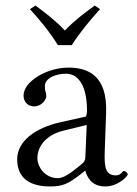

<svg xmlns="http://www.w3.org/2000/svg" viewBox="-20 -663 494 693"><path d="M189 -500H239C268 -546 306 -591 341 -630L322 -643C285 -616 251 -591 214 -553C180 -589 147 -614 108 -643L88 -630C123 -592 160 -547 189 -500ZM293 -212 288 -95C287.5 -83.1 283 -77 275 -71C250 -51 216 -20 189 -20C141 -20 115 -62 115 -92C115 -129.5 139.8 -174.6 211 -192ZM288 -46C294 -26 309 10 360 10C407 10 441 -28 441 -33C441 -40 431 -46 427 -46C421 -46 418 -30 398 -30C361 -30 356.1 -60 358 -115L363 -257C367.7 -390.8 297 -419 227 -419C149 -419 65 -369 65 -318C65 -295 81 -279 103 -279C131 -279 147 -304 147 -316C147 -323 146 -329 144 -333C143 -336 142 -342 142 -352C142 -382 183 -397 219 -397C251 -397 294 -371 294 -263C294 -256 292 -243 289 -242L199 -222C106.4 -201.4 42 -153 42 -88C42 -15 94 10 161 10C205 10 225 1 267 -31L286 -46Z"/></svg>

Font: Libertinus Serif Display
Style: Regular
Weight: 400
Designer: Philipp H. Poll
Foundry: Khaled Hosny
Version: Version 6.1